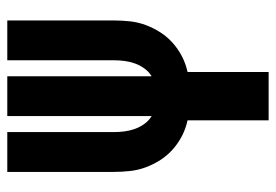

<svg xmlns="http://www.w3.org/2000/svg" viewBox="-138 -638 775 540"><g transform="rotate(-90 250.0 -367.5)"><path d="M182 0V-228Q159 -233 138.5 -243.5Q118 -254 100.5 -269.5Q83 -285 70.5 -304.5Q58 -324 50 -345.5Q42 -367 39.5 -390Q37 -413 37 -436V-735H149V-436Q149 -420 151 -405Q153 -390 158 -376Q163 -362 172 -349.5Q181 -337 194 -329V-735H306V-329Q319 -337 328 -349.5Q337 -362 342 -376Q347 -390 349 -405Q351 -420 351 -436V-735H463V-436Q463 -413 460.5 -390Q458 -367 450 -345.5Q442 -324 429.5 -304.5Q417 -285 399.5 -269.5Q382 -254 361.5 -243.5Q341 -233 318 -228V0Z"/></g></svg>

Font: Iosevka SS04 Heavy
Style: Regular
Weight: 900
Monospace: yes
Designer: Belleve Invis
Foundry: Belleve Invis
Version: Version 19.0.0; ttfautohint (v1.8.4)